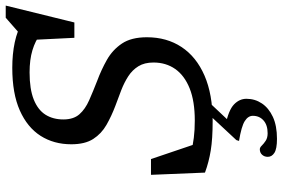

<svg xmlns="http://www.w3.org/2000/svg" viewBox="-182 -590 1012 688"><g transform="rotate(-90 324.0 -246.0)"><path d="M545 -607.5Q522 -625.5 488 -635.8Q454 -646 408.5 -646Q348.5 -646 311.2 -631Q274 -616 257 -589Q240 -562 240 -525Q240 -488.5 258.5 -467.5Q277 -446.5 308.8 -432.5Q340.5 -418.5 379 -403.5Q418 -389 453.8 -368.8Q489.5 -348.5 512 -315Q534.5 -281.5 534.5 -225.5Q534.5 -154.5 499.5 -101.5Q464.5 -48.5 397.2 -19.2Q330 10 233.5 10Q170.5 10 129 3.2Q87.5 -3.5 49.5 -17.5L41.5 -211H98L162 -22L123.5 -67Q147 -61 174.2 -57.5Q201.5 -54 236 -54Q305.5 -54 351.5 -72.5Q397.5 -91 420.8 -124.2Q444 -157.5 444 -202Q444 -234.5 430.5 -256.2Q417 -278 394.5 -292.5Q372 -307 344.8 -317.5Q317.5 -328 289 -338.5Q252 -352.5 220.5 -370.5Q189 -388.5 170 -418Q151 -447.5 151 -496.5Q151 -559 181.2 -606.5Q211.5 -654 272.2 -681Q333 -708 425 -708Q474.5 -708 516 -699.2Q557.5 -690.5 595.5 -669.5L544 -678.5L604.5 -731.5H648L587.5 -485.5H532.5L525 -637.5ZM170.5 240.5Q134.5 240.5 120.2 231.2Q106 222 106 207.5Q106 195.5 113.5 187.2Q121 179 133 179Q139.5 179 146.2 186Q153 193 163.5 200Q174 207 190.5 207Q220 207 236.5 192.2Q253 177.5 253 154Q253 137 234 125Q215 113 163 104.5L166 95L267 -13.5H311.5L214 90L219.5 56Q273.5 67 293.8 86.5Q314 106 314 131Q314 161.5 297.5 186.2Q281 211 249.2 225.8Q217.5 240.5 170.5 240.5Z"/></g></svg>

Font: Newsreader 9pt
Style: Italic
Weight: 400
Italic angle: -17°
Designer: Hugues Gentile
Foundry: Production Type
Version: Version 1.003